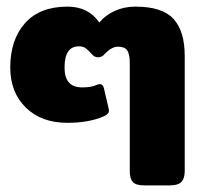

<svg xmlns="http://www.w3.org/2000/svg" viewBox="-20 -560 630 580"><path d="M372 -43V-371Q372 -396 364.5 -407.5Q357 -419 336 -419Q318 -419 297 -398Q289 -387 277 -387Q270 -387 265.5 -389.5Q261 -392 256 -398Q246 -409 238.5 -414.5Q231 -420 218 -420Q175 -420 175 -356Q175 -326 188 -311Q201 -296 229 -296Q257 -296 273 -304L281 -306Q291 -306 294 -293L308 -233Q309 -230 309 -225Q309 -215 292 -208Q248 -189 183 -189Q105 -189 58 -235Q11 -281 11 -356Q11 -440 55.5 -490Q100 -540 184 -540Q247 -540 280 -492Q298 -514 326.5 -527Q355 -540 389 -540Q470 -540 504 -503Q538 -466 538 -391V-43Q538 -21 528 -10.5Q518 0 493 0H415Q391 0 381.5 -10Q372 -20 372 -43Z"/></svg>

Font: Mitr Medium
Style: Regular
Weight: 500
Designer: Thanarat Vachiruckul
Foundry: Cadson Demak
Version: Version 1.002